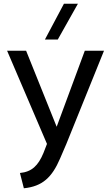

<svg xmlns="http://www.w3.org/2000/svg" viewBox="-20 -772 595 1030"><path d="M87 156 108 238C208 228 259 179 302 79L336 0L538 -500H435L284 -92L120 -500H18L232 0L213 49C185 116 151 150 87 156ZM221 -560H290L398 -752H323Z"/></svg>

Font: Gully
Style: Regular
Weight: 400
Designer: jaikishan Patel
Foundry: MagicType
Version: Version 1.000;Glyphs 3.2 (3242)